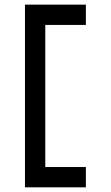

<svg xmlns="http://www.w3.org/2000/svg" viewBox="-20 -801 474 821"><path d="M173.6 -86.8H347.2V0H86.8V-781.2H347.2V-694.4H173.6Z"/></svg>

Font: 8-bit Operator+
Style: Regular
Weight: 400
Designer: GrandChaos9000
Foundry: Grand Chaos Productions
Version: Version 1.2.0 - April 24, 2014